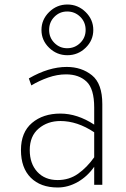

<svg xmlns="http://www.w3.org/2000/svg" viewBox="-20 -820 557 852"><path d="M398 -80Q368 -37 325 -12.5Q282 12 236 12Q160 12 116.5 -31.5Q73 -75 73 -154Q73 -233 122 -274.5Q171 -316 248 -316Q323 -316 398 -267V-343Q398 -426 364 -458Q330 -490 273 -490Q234 -490 194 -476Q154 -462 119 -441L108 -472Q196 -523 276 -523Q342 -523 388 -486Q434 -449 434 -358V0H398ZM398 -122V-233Q323 -283 248 -283Q191 -283 151.5 -249.5Q112 -216 112 -154Q112 -94 145.5 -57.5Q179 -21 236 -21Q287 -21 326.5 -49Q366 -77 398 -122ZM164 -687Q164 -733 198 -766.5Q232 -800 279 -800Q326 -800 360 -766.5Q394 -733 394 -687Q394 -641 360 -608Q326 -575 279 -575Q232 -575 198 -608Q164 -641 164 -687ZM360 -687Q360 -722 336 -745.5Q312 -769 278 -769Q245 -769 221.5 -745.5Q198 -722 198 -687Q198 -653 221.5 -629.5Q245 -606 278 -606Q312 -606 336 -629.5Q360 -653 360 -687Z"/></svg>

Font: Overpass Thin
Style: Regular
Weight: 100
Designer: Delve Withrington, Thomas Jockin
Foundry: Delve Fonts
Version: Version 3.000;DELV;Overpass